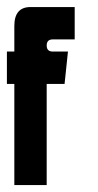

<svg xmlns="http://www.w3.org/2000/svg" viewBox="-20 -536 285 556"><path d="M21.5 -386.7V-460.9Q21.5 -515.6 68.4 -515.6H196.3V-421.9H132.8Q115.2 -421.9 115.2 -404.3Q115.2 -386.7 132.8 -386.7H176.8L167 -293H115.2V0H21.5V-293H0V-386.7Z"/></svg>

Font: Aswaq
Style: Regular
Weight: 400
Designer: Husham Jawad
Version: Version 1.000;November 3, 2021;FontCreator 14.0.0.2814 32-bi